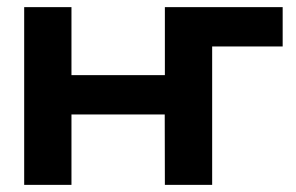

<svg xmlns="http://www.w3.org/2000/svg" viewBox="-20 -520 832 540"><path d="M181 0H48V-500H181V-308.7H443.7V-500H775V-389.3H576.7V0H443.7L443.3 -198H181Z"/></svg>

Font: Nata Sans
Style: Regular
Weight: 400
Designer: Daniel Uzquiano Cruz
Version: Version 1.001